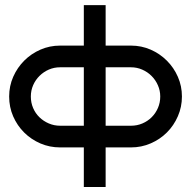

<svg xmlns="http://www.w3.org/2000/svg" viewBox="-20 -735 753 757"><path d="M496.6 -153.8H396.5V2.4H310.5V-153.8H216.8Q175.8 -153.8 139.4 -169.4Q103 -185.1 75.4 -212.4Q47.9 -239.7 32 -276.1Q16.1 -312.5 16.1 -354.5Q16.1 -396 32.2 -432.4Q48.3 -468.8 75.7 -496.1Q103 -523.4 139.4 -539.3Q175.8 -555.2 216.8 -555.2H310.5V-714.8H396.5V-555.2H496.6Q537.6 -555.2 574 -539.3Q610.4 -523.4 637.9 -495.8Q665.5 -468.3 681.4 -431.9Q697.3 -395.5 697.3 -354.5Q697.3 -313.5 681.4 -276.9Q665.5 -240.2 638.2 -212.9Q610.8 -185.5 574.2 -169.7Q537.6 -153.8 496.6 -153.8ZM216.8 -469.7Q193.4 -469.7 172.6 -460.7Q151.9 -451.7 136 -436Q120.1 -420.4 110.8 -399.4Q101.6 -378.4 101.6 -354.5Q101.6 -330.1 110.6 -309.1Q119.6 -288.1 135.5 -272.7Q151.4 -257.3 172.4 -248.3Q193.4 -239.3 216.8 -239.3H310.5V-469.7ZM396.5 -469.7V-239.3H496.6Q520.5 -239.3 541.5 -248.3Q562.5 -257.3 578.1 -272.9Q593.8 -288.6 602.8 -309.6Q611.8 -330.6 611.8 -354.5Q611.8 -377.9 602.5 -398.9Q593.3 -419.9 577.6 -435.5Q562 -451.2 541 -460.4Q520 -469.7 496.6 -469.7Z"/></svg>

Font: Proletarsk
Style: Regular
Weight: 400
Designer: Peter Wiegel, original typeface by Carl Albert Fahrenwaldt 1901
Foundry: Peter Wiegel
Version: Version 1.000 2010 initial release